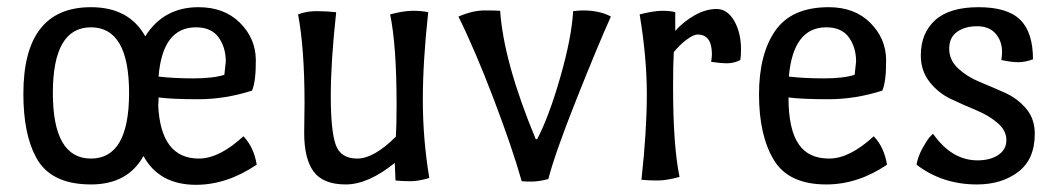

<svg xmlns="http://www.w3.org/2000/svg" viewBox="-20 -498 2940 534"><path d="M233 -478Q339 -478 384 -397Q435 -478 532 -478Q604 -478 647.5 -434.5Q691 -391 691.5 -331.5Q692 -272 681 -246Q606 -222 532 -222Q458 -222 421 -227Q421 -212 420 -205Q427 -57 533 -57Q590 -57 657 -119Q686 -89 694 -40Q611 16 525 16Q423 16 379 -64Q335 15 233 15Q120 15 80 -61Q45 -126 45 -237Q45 -478 233 -478ZM127 -239.5Q127 -57 233 -57Q339 -57 339 -239.5Q339 -422 233 -422Q127 -422 127 -239.5ZM525 -422Q432 -422 421 -285Q464 -280 518.5 -280Q573 -280 604 -290Q608 -326 608 -327Q608 -366 588 -394Q568 -422 525 -422Z M826 -129 827 -210Q827 -363 809 -458Q832 -467 860 -467Q888 -467 915 -464Q900 -327 900 -231Q900 -135 913.5 -96Q927 -57 973.5 -57Q1020 -57 1081 -118Q1083 -148 1083 -207Q1083 -372 1065 -458Q1103 -468 1128 -468Q1153 -468 1171 -464Q1156 -328 1156 -219.5Q1156 -111 1174 -3Q1144 6 1122 6Q1100 6 1080 4L1078 -45Q1004 15 941.5 15Q879 15 852.5 -20.5Q826 -56 826 -129Z M1505 0Q1479 7 1458.5 7Q1438 7 1431 6Q1405 -86 1353.5 -221.5Q1302 -357 1255 -452Q1295 -469 1327.5 -469Q1360 -469 1371 -468Q1381 -325 1470 -111H1474Q1507 -174 1538.5 -284Q1570 -394 1574 -467Q1592 -469 1601 -469Q1648 -469 1679 -452Q1643 -372 1583.5 -222.5Q1524 -73 1505 0Z M2041 -360Q2041 -343 2039 -331Q2021 -322 2002.5 -322Q1984 -322 1958 -326Q1960 -342 1960 -347Q1960 -402 1920 -402Q1909 -402 1890 -388Q1871 -374 1854 -353Q1852 -321 1852 -256Q1852 -92 1870 -6Q1834 4 1809 4Q1784 4 1764 2Q1779 -134 1779 -236Q1779 -338 1759 -458Q1799 -468 1822 -468Q1845 -468 1858 -464V-412Q1881 -438 1912 -455.5Q1943 -473 1973 -473Q2003 -473 2022 -440Q2041 -407 2041 -360Z M2434 -246Q2359 -222 2284.5 -222Q2210 -222 2173 -227Q2173 -137 2202 -96Q2229 -57 2286 -57Q2343 -57 2410 -119Q2439 -89 2447 -40Q2366 15 2278 15Q2173 15 2132 -53.5Q2091 -122 2091 -235Q2091 -348 2136.5 -413Q2182 -478 2285 -478Q2357 -478 2400.5 -434.5Q2444 -391 2444.5 -331.5Q2445 -272 2434 -246ZM2278 -422Q2186 -422 2174 -285Q2217 -280 2271.5 -280Q2326 -280 2357 -290Q2361 -326 2361 -327Q2361 -366 2341 -394Q2321 -422 2278 -422Z M2858 -126Q2858 -55 2812 -20Q2766 15 2697 15Q2601 15 2529 -40Q2533 -62 2544.5 -83.5Q2556 -105 2565 -116L2575 -126Q2627 -52 2699 -52Q2734 -52 2756.5 -67Q2779 -82 2779 -108.5Q2779 -135 2754.5 -156Q2730 -177 2695 -191.5Q2660 -206 2625 -222.5Q2590 -239 2565.5 -270Q2541 -301 2541 -344Q2541 -406 2581 -442Q2621 -478 2701.5 -478Q2782 -478 2817.5 -443Q2853 -408 2853 -333Q2831 -325 2812 -325Q2793 -325 2765 -331Q2767 -345 2767 -353Q2767 -384 2749 -404.5Q2731 -425 2697.5 -425Q2664 -425 2642 -409.5Q2620 -394 2620 -362.5Q2620 -331 2644.5 -308Q2669 -285 2704 -270.5Q2739 -256 2774 -240.5Q2809 -225 2833.5 -196.5Q2858 -168 2858 -126Z"/></svg>

Font: Port Lligat Sans
Style: Regular
Weight: 400
Designer: Dario Muhafara, Eduardo Rodriguez Tunni
Foundry: Tipo
Version: Version 1.002